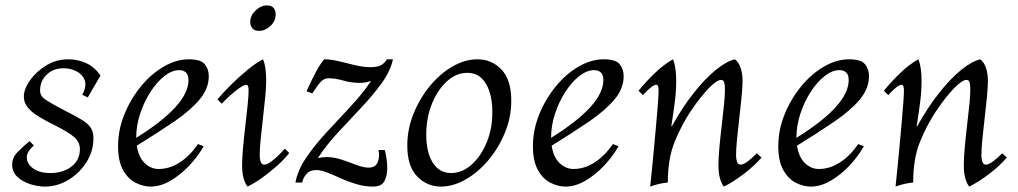

<svg xmlns="http://www.w3.org/2000/svg" viewBox="-20 -674 3760 709"><path d="M146 15Q120 15 91.5 6Q63 -3 44 -21Q25 -39 25 -66Q25 -92 44 -111.5Q63 -131 89 -153L105 -137Q90 -123 84.5 -113Q79 -103 79 -93Q79 -69 102.5 -52Q126 -35 166 -35Q213 -35 244 -59Q275 -83 275 -123Q275 -149 255 -167Q235 -185 179 -213Q151 -227 125.5 -242Q100 -257 84 -275.5Q68 -294 68 -317Q68 -345 90.5 -377Q113 -409 150 -432Q187 -455 232 -455Q267 -455 298 -441Q329 -427 351 -395L304 -314L284 -324Q301 -357 292.5 -378.5Q284 -400 262 -411Q240 -422 215 -422Q177 -422 152.5 -398.5Q128 -375 128 -340Q128 -329 133 -320.5Q138 -312 156.5 -300.5Q175 -289 213 -269Q259 -246 283 -231Q307 -216 316 -201Q325 -186 325 -163Q325 -116 299.5 -75.5Q274 -35 233 -10Q192 15 146 15Z M536 15Q509 15 481 1Q453 -13 434.5 -46Q416 -79 416 -134Q416 -194 439 -251Q462 -308 500 -354.5Q538 -401 584.5 -428Q631 -455 677 -455Q722 -455 736.5 -436.5Q751 -418 751 -393Q751 -347 717 -306.5Q683 -266 623 -225Q563 -184 485 -136Q492 -93 514.5 -71.5Q537 -50 566 -50Q606 -50 643.5 -74Q681 -98 711 -142L732 -134Q710 -95 677.5 -61Q645 -27 608.5 -6Q572 15 536 15ZM483 -166Q483 -164 483 -165Q676 -285 676 -378Q676 -398 666.5 -406.5Q657 -415 642 -415Q615 -415 587 -393Q559 -371 535.5 -334.5Q512 -298 497.5 -254Q483 -210 483 -166Z M894 15Q874 -11 874 -64Q874 -90 877.5 -129Q881 -168 886 -210Q891 -252 894.5 -287Q898 -322 898 -341Q898 -361 889 -361Q879 -361 852 -340Q825 -319 799 -291L783 -307Q801 -329 831 -359Q861 -389 894 -416Q927 -443 951 -455Q957 -442 960 -421.5Q963 -401 963 -376Q963 -354 959.5 -316.5Q956 -279 951 -237.5Q946 -196 942.5 -159Q939 -122 939 -99Q939 -88 942.5 -77Q946 -66 956 -66Q978 -66 1032 -125L1048 -109Q1031 -87 1004 -62.5Q977 -38 948 -17.5Q919 3 894 15ZM936 -560Q920 -560 912 -569.5Q904 -579 904 -593Q904 -616 923.5 -635Q943 -654 966 -654Q983 -654 990.5 -644.5Q998 -635 998 -621Q998 -596 978.5 -578Q959 -560 936 -560Z M1357 15Q1327 15 1296.5 6Q1266 -3 1238.5 -15.5Q1211 -28 1188 -37Q1165 -46 1149 -46Q1124 -46 1111.5 -31.5Q1099 -17 1096 0H1071Q1079 -45 1110.5 -91.5Q1142 -138 1185.5 -185Q1229 -232 1273 -279Q1317 -326 1349 -373V-375Q1339 -371 1328.5 -369.5Q1318 -368 1308 -368Q1277 -368 1248 -376.5Q1219 -385 1193 -385Q1177 -385 1165.5 -373Q1154 -361 1133 -329L1112 -337Q1129 -375 1145 -405.5Q1161 -436 1177 -455Q1201 -455 1230.5 -448Q1260 -441 1290.5 -433.5Q1321 -426 1348 -426Q1377 -426 1390 -435Q1403 -444 1408 -455H1431Q1422 -412 1389.5 -367Q1357 -322 1313.5 -276Q1270 -230 1227 -183.5Q1184 -137 1155 -92V-90Q1161 -92 1170.5 -93Q1180 -94 1186 -94Q1213 -94 1241.5 -84.5Q1270 -75 1296 -65Q1322 -55 1342 -55Q1366 -55 1374.5 -74.5Q1383 -94 1378 -120H1401Q1405 -104 1407.5 -87Q1410 -70 1410 -53Q1410 -25 1399.5 -5Q1389 15 1357 15Z M1608 15Q1557 15 1520.5 -22.5Q1484 -60 1484 -137Q1484 -197 1507 -254Q1530 -311 1567.5 -356.5Q1605 -402 1651 -428.5Q1697 -455 1743 -455Q1796 -455 1832 -417Q1868 -379 1868 -302Q1868 -241 1844.5 -184Q1821 -127 1783 -82Q1745 -37 1699 -11Q1653 15 1608 15ZM1646 -35Q1687 -35 1722 -66.5Q1757 -98 1778 -150Q1799 -202 1798 -263Q1798 -302 1788 -334Q1778 -366 1758 -385.5Q1738 -405 1705 -405Q1664 -405 1629.5 -373Q1595 -341 1574.5 -289.5Q1554 -238 1554 -177Q1554 -112 1578 -73.5Q1602 -35 1646 -35Z M2068 15Q2041 15 2013 1Q1985 -13 1966.5 -46Q1948 -79 1948 -134Q1948 -194 1971 -251Q1994 -308 2032 -354.5Q2070 -401 2116.5 -428Q2163 -455 2209 -455Q2254 -455 2268.5 -436.5Q2283 -418 2283 -393Q2283 -347 2249 -306.5Q2215 -266 2155 -225Q2095 -184 2017 -136Q2024 -93 2046.5 -71.5Q2069 -50 2098 -50Q2138 -50 2175.5 -74Q2213 -98 2243 -142L2264 -134Q2242 -95 2209.5 -61Q2177 -27 2140.5 -6Q2104 15 2068 15ZM2015 -166Q2015 -164 2015 -165Q2208 -285 2208 -378Q2208 -398 2198.5 -406.5Q2189 -415 2174 -415Q2147 -415 2119 -393Q2091 -371 2067.5 -334.5Q2044 -298 2029.5 -254Q2015 -210 2015 -166Z M2381 15Q2383 -6 2387 -43.5Q2391 -81 2395 -126Q2399 -171 2403 -214.5Q2407 -258 2409.5 -292Q2412 -326 2412 -341Q2412 -361 2403 -361Q2389 -361 2354 -323L2338 -339Q2364 -371 2397.5 -403.5Q2431 -436 2465 -455Q2471 -442 2474 -421.5Q2477 -401 2477 -376Q2477 -337 2472 -298Q2467 -259 2459 -208H2461Q2500 -278 2542 -331Q2584 -384 2623.5 -416Q2663 -448 2694 -455Q2708 -444 2715 -423Q2722 -402 2722 -376Q2722 -354 2718.5 -316.5Q2715 -279 2710 -237.5Q2705 -196 2701.5 -159Q2698 -122 2698 -99Q2698 -88 2701.5 -77Q2705 -66 2715 -66Q2725 -66 2740.5 -77.5Q2756 -89 2775 -108L2792 -92Q2764 -60 2725 -30.5Q2686 -1 2653 15Q2633 -11 2633 -64Q2633 -90 2636.5 -129Q2640 -168 2645 -210Q2650 -252 2653.5 -287Q2657 -322 2657 -341Q2657 -362 2654 -370.5Q2651 -379 2643 -379Q2627 -379 2596.5 -347.5Q2566 -316 2531 -264Q2498 -215 2472 -152Q2446 -89 2446 0Q2413 3 2381 15Z M2974 15Q2947 15 2919 1Q2891 -13 2872.5 -46Q2854 -79 2854 -134Q2854 -194 2877 -251Q2900 -308 2938 -354.5Q2976 -401 3022.5 -428Q3069 -455 3115 -455Q3160 -455 3174.5 -436.5Q3189 -418 3189 -393Q3189 -347 3155 -306.5Q3121 -266 3061 -225Q3001 -184 2923 -136Q2930 -93 2952.5 -71.5Q2975 -50 3004 -50Q3044 -50 3081.5 -74Q3119 -98 3149 -142L3170 -134Q3148 -95 3115.5 -61Q3083 -27 3046.5 -6Q3010 15 2974 15ZM2921 -166Q2921 -164 2921 -165Q3114 -285 3114 -378Q3114 -398 3104.5 -406.5Q3095 -415 3080 -415Q3053 -415 3025 -393Q2997 -371 2973.5 -334.5Q2950 -298 2935.5 -254Q2921 -210 2921 -166Z M3287 15Q3289 -6 3293 -43.5Q3297 -81 3301 -126Q3305 -171 3309 -214.5Q3313 -258 3315.5 -292Q3318 -326 3318 -341Q3318 -361 3309 -361Q3295 -361 3260 -323L3244 -339Q3270 -371 3303.5 -403.5Q3337 -436 3371 -455Q3377 -442 3380 -421.5Q3383 -401 3383 -376Q3383 -337 3378 -298Q3373 -259 3365 -208H3367Q3406 -278 3448 -331Q3490 -384 3529.5 -416Q3569 -448 3600 -455Q3614 -444 3621 -423Q3628 -402 3628 -376Q3628 -354 3624.5 -316.5Q3621 -279 3616 -237.5Q3611 -196 3607.5 -159Q3604 -122 3604 -99Q3604 -88 3607.5 -77Q3611 -66 3621 -66Q3631 -66 3646.5 -77.5Q3662 -89 3681 -108L3698 -92Q3670 -60 3631 -30.5Q3592 -1 3559 15Q3539 -11 3539 -64Q3539 -90 3542.5 -129Q3546 -168 3551 -210Q3556 -252 3559.5 -287Q3563 -322 3563 -341Q3563 -362 3560 -370.5Q3557 -379 3549 -379Q3533 -379 3502.5 -347.5Q3472 -316 3437 -264Q3404 -215 3378 -152Q3352 -89 3352 0Q3319 3 3287 15Z"/></svg>

Font: Bona Nova
Style: Italic
Weight: 400
Italic angle: -4°
Designer: Mateusz Machalski
Foundry: Capitalics
Version: Version 4.001; ttfautohint (v1.8.3)